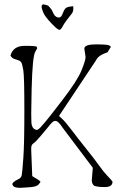

<svg xmlns="http://www.w3.org/2000/svg" viewBox="-20 -874 579 904"><path d="M184.1 -853.5Q204.1 -849.6 207 -847.2Q224.1 -829.6 228.5 -817.4Q236.8 -795.4 252 -792Q267.1 -788.6 273.4 -806.6Q281.2 -827.6 289.1 -835.4Q295.4 -841.8 319.8 -844.2Q323.2 -844.7 324.7 -844.7Q325.2 -840.3 325.2 -830.6Q324.7 -821.3 320.3 -813Q284.7 -769 275.9 -751.5Q267.1 -734.4 260.3 -733.4Q251 -733.4 221.2 -765.1Q190.9 -796.9 183.3 -815.9Q175.8 -835 175.8 -841.3Q175.8 -847.7 178.5 -850.8Q181.2 -854 184.1 -853.5ZM432.6 -590.8 257.8 -328.1 270.5 -316.4Q286.1 -302.7 316.4 -262.7Q346.7 -222.7 386.2 -173.3Q425.8 -124 446.8 -94.2Q467.8 -64.5 486.8 -44.9Q505.9 -25.4 509.8 -18.6Q509.8 -5.9 500.5 0.5Q491.2 6.8 472.7 6.8Q454.1 6.8 441.4 4.9Q428.7 2.9 424.3 1Q419.9 -1 416 -8.3Q412.1 -15.6 412.1 -24.4L417 -84L274.4 -273.4Q272.5 -276.4 268.6 -281.7Q264.6 -287.1 262.7 -289.6Q260.7 -292 257.3 -295.4Q253.9 -298.8 252 -300.3Q250 -301.8 247.1 -303.2Q244.1 -304.7 240.2 -304.7Q236.3 -304.7 232.4 -302.7Q228.5 -300.8 222.7 -294.9Q216.8 -289.1 213.4 -284.2Q210 -279.3 200.7 -268.6Q191.4 -257.8 169.9 -231.9Q148.4 -206.1 137.7 -199.2Q127 -192.4 127 -176.8V-166L131.8 -44.9L157.2 -29.3Q166 -24.4 170.9 -17.6L162.1 -5.9Q153.3 4.9 122.6 7.3Q91.8 9.8 78.1 10.3Q64.5 10.7 54.7 8.3Q44.9 5.9 41.5 0.5Q38.1 -4.9 38.1 -7.3Q38.1 -9.8 42 -14.6Q50.8 -23.4 65.4 -29.8Q80.1 -36.1 82.5 -49.8Q85 -63.5 89.8 -129.4Q94.7 -195.3 94.7 -354Q94.7 -512.7 89.8 -543Q85 -573.2 79.6 -581.1Q74.2 -588.9 58.6 -592.8Q43 -596.7 37.1 -602.5Q31.2 -608.4 29.3 -612.3Q42 -658.2 96.2 -658.2Q150.4 -658.2 152.8 -653.8Q155.3 -649.4 154.8 -646.5Q154.3 -643.6 147 -632.3Q139.6 -621.1 135.3 -577.1Q130.9 -533.2 128.9 -452.6Q127 -372.1 127 -338.9Q127 -305.7 127.9 -294.9Q128.9 -284.2 133.8 -274.9Q138.7 -265.6 151.4 -262.7L155.3 -261.7L158.2 -264.6Q161.1 -265.6 165 -269Q168.9 -272.5 171.4 -274.9Q173.8 -277.3 179.7 -284.7Q185.5 -292 193.8 -300.8Q202.1 -309.6 273.4 -402.3Q344.7 -495.1 363.8 -542.5Q382.8 -589.8 382.8 -604.5V-606.4L377 -645.5Q378.9 -665 429.7 -665H435.5Q487.3 -665 495.1 -659.7Q502.9 -654.3 502 -653.3Q486.3 -628.9 486.3 -627.9Q442.4 -613.3 432.6 -590.8Z"/></svg>

Font: Drukaatie burti
Style: Thin
Weight: 100
Version: Version 0.14